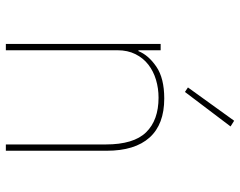

<svg xmlns="http://www.w3.org/2000/svg" viewBox="-100 -700 801 640"><g transform="rotate(90 300.0 -380.5)"><path d="M127 0V-516H148V-442H151Q164 -475 202.5 -501.5Q241 -528 309 -528Q395 -528 439 -479Q483 -430 483 -336V0H462V-333Q462 -426 421.5 -467.5Q381 -509 306 -509Q275 -509 246.5 -500.5Q218 -492 196 -475Q174 -458 161 -432Q148 -406 148 -372V0ZM287 -597 272 -607 383 -761 402 -749Z"/></g></svg>

Font: IBM Plex Mono Thin
Style: Regular
Weight: 100
Monospace: yes
Designer: Mike Abbink, Paul van der Laan, Pieter van Rosmalen
Foundry: Bold Monday
Version: Version 2.3